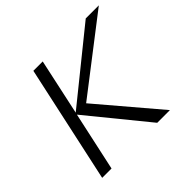

<svg xmlns="http://www.w3.org/2000/svg" viewBox="-159 -837 1016 1016"><g transform="rotate(-45 349.5 -329.0)"><path d="M699 -658 285 -339 573 0H478L208 -331L136 0H66L209 -658H279L211 -343L601 -658Z"/></g></svg>

Font: EauTestInfant
Style: Italic
Weight: 400
Italic angle: -12°
Designer: Christian Thalmann (Catharsis Fonts)
Version: Version 0.001;PS 000.001;hotconv 1.0.88;makeotf.lib2.5.64775